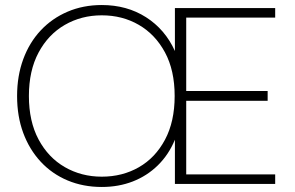

<svg xmlns="http://www.w3.org/2000/svg" viewBox="-20 -732 1173 764"><path d="M385 12Q311 12 249 -14Q187 -40 142 -88.5Q97 -137 72.5 -203Q48 -269 48 -350Q48 -430 72.5 -496.5Q97 -563 142 -611Q187 -659 249 -685.5Q311 -712 385 -712Q485 -712 561 -663.5Q637 -615 676 -529V-700H1075V-662H721V-370H1045V-331H721V-38H1075V0H676V-176Q651 -116 608 -74Q565 -32 508.5 -10Q452 12 385 12ZM385 -29Q467 -29 532.5 -66.5Q598 -104 636.5 -176Q675 -248 675 -350Q675 -452 636.5 -523.5Q598 -595 532.5 -633Q467 -671 385 -671Q304 -671 238 -633Q172 -595 133.5 -523Q95 -451 95 -350Q95 -249 133.5 -177Q172 -105 238 -67Q304 -29 385 -29Z"/></svg>

Font: DM Sans 16pt ExtraLight
Style: Regular
Weight: 250
Version: Version 4.004;gftools[0.9.30]